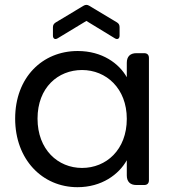

<svg xmlns="http://www.w3.org/2000/svg" viewBox="-20 -769 716 798"><path d="M303 -557C156 -557 43 -447 43 -276C43 -106 156 9 302 9C403 9 474 -44 507 -103V-40C507 -14 521 0 547 0H579C592 0 599 -7 599 -20V-528C599 -541 592 -548 579 -548H547C521 -548 507 -534 507 -508V-448C475 -505 405 -557 303 -557ZM321 -478C421 -478 507 -402 507 -275C507 -146 421 -71 321 -71C221 -71 136 -147 136 -276C136 -405 221 -478 321 -478ZM477 -621V-656C477 -665 474 -671 466 -676L351 -745C343 -750 335 -750 327 -745L212 -676C204 -671 200 -665 200 -656V-621C200 -608 209 -603 220 -610L339 -682L457 -610C468 -603 477 -608 477 -621Z"/></svg>

Font: Arvore Sans
Style: Regular
Weight: 400
Designer: Jonny Pinhorn (Latin) Dan Schunck (customization for Arvore)
Version: Version 1.000;Glyphs 3.3 (3305)